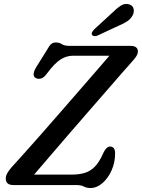

<svg xmlns="http://www.w3.org/2000/svg" viewBox="-20 -930 713 965"><path d="M361 0H47Q9 0 9 -33Q9 -47 17.5 -61.2Q26 -75.5 38.5 -89.5Q60 -113 97.2 -154.5Q134.5 -196 180.8 -248.5Q227 -301 276.8 -358.2Q326.5 -415.5 374.5 -470.5Q422.5 -525.5 462.8 -572.2Q503 -619 530 -650H347.5Q313.5 -650 283.8 -630.8Q254 -611.5 216 -560.5Q202 -541 188.2 -536.2Q174.5 -531.5 162.5 -536.5Q136.5 -547 160.5 -590L215.5 -678Q227 -699.5 236.5 -708Q246 -716.5 260 -716.5Q278.5 -716.5 291 -708Q303.5 -699.5 329.5 -699.5H635.5Q673 -699.5 673 -671Q673 -659 663.8 -645.2Q654.5 -631.5 639 -615Q625 -599.5 592.2 -562Q559.5 -524.5 514.8 -473Q470 -421.5 419.2 -363.2Q368.5 -305 318.5 -247Q268.5 -189 225 -138.2Q181.5 -87.5 151.5 -52.5H341.5Q377 -52.5 405.2 -60.8Q433.5 -69 456.5 -92.2Q479.5 -115.5 499 -160.5Q514.5 -193.5 533 -193.5Q558.5 -193.5 558.5 -159Q558.5 -113 540.8 -73.5Q523 -34 494.8 -9.5Q466.5 15 434.5 15Q415 15 401.5 7.5Q388 0 361 0ZM538.5 -860.5Q564.5 -886.5 586 -900.8Q607.5 -915 629.5 -908Q647.5 -902 651.5 -885.5Q655.5 -869 646 -851.5Q636 -834 618.8 -822.5Q601.5 -811 574.5 -800L469.5 -751Q461.5 -747.5 453.5 -748.5Q445.5 -749.5 442.5 -755Q439 -761.5 443.2 -768.8Q447.5 -776 454.5 -783.5Z"/></svg>

Font: Fraunces 9pt S100
Style: Italic
Weight: 400
Italic angle: -16°
Version: Version 1.000; ttfautohint (v1.8.3)